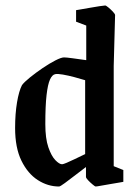

<svg xmlns="http://www.w3.org/2000/svg" viewBox="-20 -669 497 699"><path d="M213 -460Q221 -460 243.5 -457Q266 -454 294 -450V-576L257 -590V-632Q257 -632 272 -634.5Q287 -637 306.5 -640.5Q326 -644 342.5 -646.5Q359 -649 363 -649Q366 -649 374.5 -642Q383 -635 391 -626.5Q399 -618 399 -614L394 -429V-64L429 -50V-7Q429 -7 415 -4.5Q401 -2 382.5 1Q364 4 348 7Q332 10 328 10Q326 10 317 2.5Q308 -5 300.5 -13Q293 -21 293 -25V-61Q277 -49 255 -32Q233 -15 216 -2.5Q199 10 195 10Q154 10 117.5 -13.5Q81 -37 58 -84Q35 -131 35 -203Q35 -255 42 -296.5Q49 -338 60 -359Q68 -370 89 -387Q110 -404 135 -421Q160 -438 181.5 -449Q203 -460 213 -460ZM181 -399Q170 -397 162 -379.5Q154 -362 149.5 -323Q145 -284 145 -217Q145 -165 156 -133Q167 -101 181.5 -86Q196 -71 206 -71Q210 -71 223 -76.5Q236 -82 251.5 -89.5Q267 -97 278.5 -102.5Q290 -108 290 -108V-377Q274 -382 251.5 -388Q229 -394 209 -397.5Q189 -401 181 -399Z"/></svg>

Font: Grenze Gotisch Medium
Style: Regular
Weight: 500
Designer: Renata Polastri
Foundry: Omnibus-Type
Version: Version 1.001